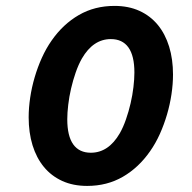

<svg xmlns="http://www.w3.org/2000/svg" viewBox="-20 -610 640 641"><path d="M283.2 -100.1Q342.3 -100.1 379.9 -165Q391.6 -185.5 400.6 -211.7Q409.7 -237.8 416 -265.1Q422.4 -292.5 425.5 -319.3Q428.7 -346.2 428.7 -367.7Q428.7 -423.8 408.7 -451.7Q388.7 -479.5 350.1 -479.5Q291 -479.5 253.4 -414.6Q241.7 -394 232.7 -367.9Q223.6 -341.8 217.3 -314.5Q210.9 -287.1 207.8 -260.3Q204.6 -233.4 204.6 -211.9Q204.6 -155.8 224.6 -127.9Q244.6 -100.1 283.2 -100.1ZM271 10.7Q224.1 10.7 187.7 -5.9Q151.4 -22.5 126.5 -52.7Q101.6 -83 88.6 -125.2Q75.7 -167.5 75.7 -218.3Q75.7 -250 80.8 -284.2Q85.9 -318.4 95.7 -351.8Q105.5 -385.3 119.6 -416.7Q133.8 -448.2 152.3 -474.6Q190.4 -529.3 243.2 -559.8Q295.9 -590.3 362.3 -590.3Q409.2 -590.3 445.6 -573.7Q481.9 -557.1 506.8 -526.9Q531.7 -496.6 544.7 -454.3Q557.6 -412.1 557.6 -361.3Q557.6 -329.6 552.5 -295.4Q547.4 -261.2 537.6 -227.8Q527.8 -194.3 513.7 -162.8Q499.5 -131.3 481 -105Q442.9 -50.3 390.1 -19.8Q337.4 10.7 271 10.7Z"/></svg>

Font: Courier Prime
Style: Bold Italic
Weight: 700
Monospace: yes
Designer: Alan Dague-Greene
Foundry: Quote-Unquote Apps
Version: Version 1.202